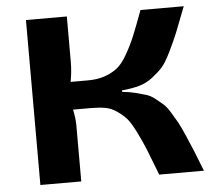

<svg xmlns="http://www.w3.org/2000/svg" viewBox="-50 -745 897 800"><g transform="rotate(-5 398.5 -345.0)"><path d="M460 -363V-357Q490 -354 514 -348Q538 -342 558 -336Q578 -330 596 -315.5Q614 -301 627 -290Q640 -279 656 -253Q672 -227 682 -209Q692 -191 709.5 -151Q727 -111 738 -83.5Q749 -56 771 0H584Q557 -71 542.5 -107Q528 -143 507.5 -184Q487 -225 472 -242Q457 -259 433.5 -275.5Q410 -292 384.5 -296.5Q359 -301 322 -301H250Q258 -264 258 -235V0H87V-690H258V-500Q258 -460 250 -417H322Q363 -417 393 -427.5Q423 -438 445 -455Q467 -472 488.5 -509.5Q510 -547 525.5 -584.5Q541 -622 566 -690H747Q720 -619 706 -584.5Q692 -550 670.5 -506Q649 -462 632.5 -443.5Q616 -425 589.5 -404.5Q563 -384 532.5 -375.5Q502 -367 460 -363Z"/></g></svg>

Font: Exo 2 Expanded
Style: Bold
Weight: 700
Width: 7
Designer: Natanael Gama
Version: Version 1.001;PS 001.001;hotconv 1.0.70;makeotf.lib2.5.58329